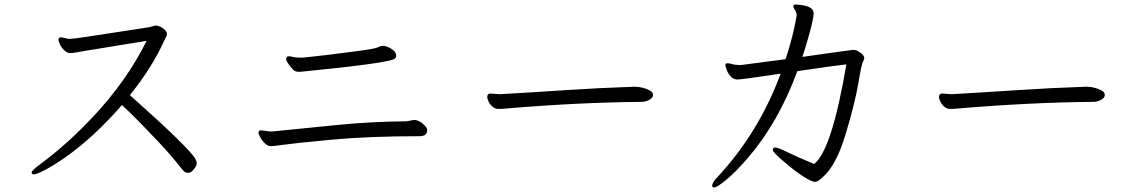

<svg xmlns="http://www.w3.org/2000/svg" viewBox="-20 -771 5040 850"><path d="M669 -658Q654 -655 650.5 -653Q647 -651 536.5 -634.5Q426 -618 365.5 -608.5Q305 -599 291 -599H283L251 -606H250Q239 -605 239 -596Q239 -587 246 -573Q253 -559 265.5 -547.5Q278 -536 290.5 -536Q303 -536 311.5 -538Q320 -540 354.5 -545.5Q389 -551 438 -559Q487 -567 538 -575.5Q589 -584 629 -590Q541 -412 389 -251Q277 -132 158 -44Q120 -16 120 -7.5Q120 1 130.5 1Q141 1 178 -18Q215 -37 270 -75Q395 -163 520 -306Q577 -253 646 -180Q721 -103 757 -57.5Q793 -12 799 -9Q805 -6 815 -6Q825 -6 838 -21.5Q851 -37 851 -47Q851 -57 846 -66Q818 -116 555 -350Q653 -471 707 -591L713 -604Q719 -610 719 -621.5Q719 -633 701.5 -645.5Q684 -658 669 -658Z M1278 -462Q1286 -453 1304 -453L1318 -454Q1683 -490 1724 -509Q1734 -514 1734 -524V-526Q1733 -543 1711.5 -555.5Q1690 -568 1677.5 -568Q1665 -568 1653 -561.5Q1641 -555 1556 -544Q1471 -533 1430 -528Q1389 -523 1359.5 -520Q1330 -517 1322 -516H1309Q1288 -516 1276.5 -519Q1265 -522 1260 -522Q1247 -522 1247 -509Q1247 -496 1278 -462ZM1780 -234Q1628 -233 1475.5 -218Q1323 -203 1186 -189H1178L1136 -194Q1124 -194 1124 -182Q1124 -179 1131.5 -164.5Q1139 -150 1152 -137Q1165 -124 1179.5 -124Q1194 -124 1238 -130.5Q1282 -137 1447 -152.5Q1612 -168 1836 -168Q1871 -168 1871 -194V-197Q1870 -207 1853 -222.5Q1836 -238 1816 -240H1813Z M2152 -357Q2137 -357 2137 -341Q2137 -336 2142 -323.5Q2147 -311 2159 -300Q2171 -289 2184 -289H2202Q2207 -289 2213 -290Q2543 -318 2821 -320Q2838 -320 2854.5 -329Q2871 -338 2871 -350.5Q2871 -363 2856 -371Q2824 -387 2790 -387H2787Q2635 -382 2484.5 -372Q2334 -362 2194 -354H2190Z M3532 -519Q3547 -562 3564.5 -626.5Q3582 -691 3582 -711Q3582 -741 3531 -748Q3513 -751 3502.5 -751Q3492 -751 3492 -743Q3492 -738 3497 -731Q3502 -724 3504.5 -716.5Q3507 -709 3507 -704Q3507 -699 3495.5 -644.5Q3484 -590 3458 -509L3260 -483Q3246 -483 3230 -485Q3209 -491 3203 -491H3199Q3191 -490 3191 -481L3196 -466Q3200 -450 3213 -434.5Q3226 -419 3245 -419Q3264 -419 3436 -445Q3340 -185 3157 12Q3133 36 3133 52Q3133 59 3143 59Q3153 59 3194 26Q3235 -7 3291 -72Q3425 -227 3510 -456Q3685 -482 3727 -486Q3662 -104 3584 -45Q3505 -78 3464.5 -98Q3424 -118 3412.5 -118Q3401 -118 3401 -107.5Q3401 -97 3455.5 -51Q3510 -5 3543 14.5Q3576 34 3586.5 34Q3597 34 3606 27Q3615 20 3625 11Q3682 -40 3723 -175Q3764 -310 3779.5 -400.5Q3795 -491 3800.5 -498.5Q3806 -506 3806 -515.5Q3806 -525 3789.5 -537.5Q3773 -550 3759 -550H3755Q3655 -537 3532 -519Z M4152 -357Q4137 -357 4137 -341Q4137 -336 4142 -323.5Q4147 -311 4159 -300Q4171 -289 4184 -289H4202Q4207 -289 4213 -290Q4543 -318 4821 -320Q4838 -320 4854.5 -329Q4871 -338 4871 -350.5Q4871 -363 4856 -371Q4824 -387 4790 -387H4787Q4635 -382 4484.5 -372Q4334 -362 4194 -354H4190Z"/></svg>

Font: LXGW WenKai Mono TC
Style: Regular
Weight: 400
Designer: LXGW / Fontworks Inc.
Foundry: LXGW / Fontworks Inc.
Version: Version 1.330